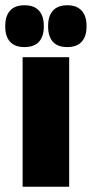

<svg xmlns="http://www.w3.org/2000/svg" viewBox="-40 -710 349 730"><path d="M46 0V-492.5H223V0ZM53 -531Q16.5 -531 -1.8 -551.2Q-20 -571.5 -20 -608V-612.5Q-20 -649 -1.8 -669.5Q16.5 -690 53 -690Q90 -690 108.2 -669.5Q126.5 -649 126.5 -612.5V-608Q126.5 -571.5 108.2 -551.2Q90 -531 53 -531ZM216 -531Q179 -531 161 -551.2Q143 -571.5 143 -608V-612.5Q143 -649 161.2 -669.5Q179.5 -690 216 -690Q252 -690 270.5 -669.5Q289 -649 289 -612.5V-608Q289 -571.5 270.5 -551.2Q252 -531 216 -531Z"/></svg>

Font: Anek Gujarati ExtraBold
Style: Regular
Weight: 800
Version: Version 1.003